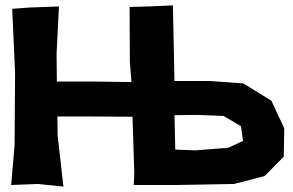

<svg xmlns="http://www.w3.org/2000/svg" viewBox="-20 -690 1090 714"><path d="M461.9 -664.1 462.9 -460 468.8 -384.8 337.9 -386.7H191.4L190.4 -490.2L199.2 -666L90.8 -662.1L25.4 -657.2L36.1 -418L34.2 -149.4L21.5 -2L121.1 -5.9L215.8 3.9L194.3 -186.5L193.4 -256.8H324.2L472.7 -255.9L479.5 -44.9L477.5 -2H635.7L850.6 -5.9L963.9 -35.2L1035.2 -107.4L1037.1 -212.9L989.3 -315.4L884.8 -379.9L761.7 -388.7H628.9L623 -669.9L531.2 -666ZM631.8 -133.8 628.9 -261.7 711.9 -262.7 811.5 -258.8 876 -220.7 883.8 -166 829.1 -140.6 707 -130.9Z"/></svg>

Font: MaokenAssortedSans-Lite
Style: Lite
Weight: 400
Version: Version 1.400